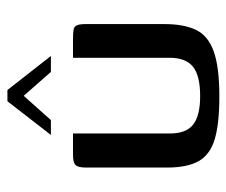

<svg xmlns="http://www.w3.org/2000/svg" viewBox="-68 -552 625 530"><g transform="rotate(-90 245.0 -287.5)"><path d="M141 -399V-132Q141 -86 166 -67Q191 -48 244 -48Q301 -48 325.5 -68Q350 -88 350 -132V-399Q351 -399 358.5 -399Q366 -399 375 -399Q384 -399 392 -399Q400 -399 402 -399Q418 -399 427 -397.5Q436 -396 439.5 -388.5Q443 -381 443 -364V-146Q443 -93 427 -59.5Q411 -26 367.5 -10.5Q324 5 243 5Q167 5 124.5 -8Q82 -21 64.5 -52.5Q47 -84 47 -139V-364Q47 -385 54 -392Q61 -399 82 -399Q97 -399 111.5 -399Q126 -399 141 -399ZM137 -460 230 -580H261L355 -460H311L245 -535L178 -460Z"/></g></svg>

Font: Genos Thin Medium
Style: Regular
Weight: 500
Version: Version 1.010